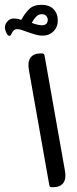

<svg xmlns="http://www.w3.org/2000/svg" viewBox="-88 -778 320 798"><path d="M-18 -657Q-29 -657 -37 -644Q-39 -640 -41 -636Q-43 -632 -45 -630Q-47 -629 -49 -629Q-51 -629 -53 -630.5Q-55 -632 -57 -633Q-61 -639 -63 -645Q-65 -651 -67 -657Q-70 -674 -58 -688.5Q-46 -703 -25 -701Q-20 -700 -15 -699.5Q-10 -699 -6 -697Q-4 -697 -3 -696.5Q-2 -696 -1 -696Q1 -696 1.5 -697Q2 -698 3 -699Q14 -721 32.5 -739.5Q51 -758 84 -758Q116 -758 133.5 -741Q151 -724 152 -698Q154 -670 136.5 -650Q119 -630 88 -630Q72 -630 56.5 -635Q41 -640 26 -645Q13 -650 2 -653.5Q-9 -657 -18 -657ZM86 -673Q101 -673 106.5 -681.5Q112 -690 110 -701Q108 -709 102 -714Q96 -719 85 -719Q72 -719 61.5 -708Q51 -697 44 -683Q53 -679 65.5 -676Q78 -673 86 -673ZM133 0H127Q118 0 117 -8L32 -488Q26 -521 39 -538.5Q52 -556 80 -556H87Q95 -556 97 -548L182 -68Q188 -35 175 -17.5Q162 0 133 0Z"/></svg>

Font: Zain
Style: Italic
Weight: 400
Italic angle: -10°
Designer: Zain,Boutros
Foundry: Mobile Telecommunications Company (Zain), 2024
Version: Version 1.51; ttfautohint (v1.8.4)